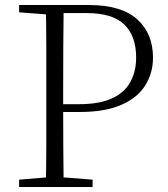

<svg xmlns="http://www.w3.org/2000/svg" viewBox="-20 -743 668 763"><path d="M56 0V-29L188 -40H209L348 -29V0ZM162 0Q164 -83 164 -166Q164 -249 164 -333V-390Q164 -474 164 -557.5Q164 -641 162 -723H233Q232 -641 231.5 -557.5Q231 -474 231 -390V-320Q231 -244 231.5 -163.5Q232 -83 233 0ZM198 -298V-329H295Q376 -329 426 -352.5Q476 -376 498.5 -418Q521 -460 521 -514Q521 -600 474 -645.5Q427 -691 325 -691H198V-723H334Q462 -723 525 -666.5Q588 -610 588 -514Q588 -453 557.5 -404Q527 -355 462.5 -326.5Q398 -298 297 -298ZM56 -694V-723H198V-684H188Z"/></svg>

Font: Noto Serif SC ExtraLight ExtraLight
Style: Regular
Weight: 250
Version: Version 2.002-H1;hotconv 1.1.0;makeotfexe 2.6.0